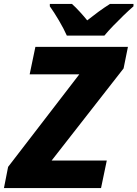

<svg xmlns="http://www.w3.org/2000/svg" viewBox="-57 -951 695 971"><path d="M-37 0 -16 -107 344 -575H93L122 -714H590L568 -605L204 -139H483L454 0ZM281 -771Q266 -805 241 -847.5Q216 -890 195 -919V-931H307Q324 -916 346.5 -891.5Q369 -867 384 -848Q413 -871 441 -891.5Q469 -912 499 -931H618V-919Q596 -900 568.5 -873.5Q541 -847 515 -820Q489 -793 471 -771Z"/></svg>

Font: Noto Sans ExtraBold
Style: Italic
Weight: 800
Italic angle: -12°
Designer: Monotype Design Team
Foundry: Monotype Imaging Inc.
Version: Version 2.013; ttfautohint (v1.8.4.7-5d5b)